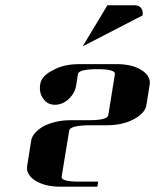

<svg xmlns="http://www.w3.org/2000/svg" viewBox="-20 -702 583 722"><path d="M81.5 -70.3Q81.5 -74.7 82 -77.1L97.2 -172.9Q101.6 -202.6 145 -228Q189.9 -250 246.1 -250H314.9Q384.3 -250 387.2 -269L412.1 -422.9Q415 -441.9 346.2 -441.9Q275.9 -441.9 272.9 -422.9L267.1 -384.8Q262.7 -352.5 238.8 -330.1Q215.3 -308.1 187 -308.1Q158.2 -308.1 143.1 -330.1Q129.9 -347.7 129.9 -370.1Q129.9 -374 130.9 -383.8Q135.3 -416.5 179.2 -438Q218.8 -460.9 278.8 -460.9H418Q476.6 -460.9 511.2 -439Q543.5 -418.9 543.5 -391.6Q543.5 -387.2 543 -384.8L530.8 -308.1Q526.4 -276.4 481.9 -252.9Q439.9 -231 380.9 -231H312Q243.2 -229.5 240.2 -210.9L211.9 -38.1Q210.4 -28.3 226.8 -23.7Q243.2 -19 278.8 -19H349.1L346.2 0H206.1Q150.9 0 113.8 -22Q81.5 -43 81.5 -70.3ZM291 -527.8 383.8 -682.1H487.8Q503.4 -682.1 511.2 -670.9Q519 -660.2 516.1 -644Z"/></svg>

Font: Hjet
Style: Italic
Weight: 400
Designer: T. Christopher White
Version: Version 1.2